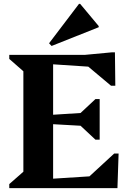

<svg xmlns="http://www.w3.org/2000/svg" viewBox="-20 -974 671 994"><path d="M28 0V-21L101 -85V-605L28 -669V-690H420L558 -703H575L577 -530H555L437 -629L255 -641V-380L397 -389L474 -461H496V-251H474L397 -323L255 -331V-49L443 -61L571 -179H594L588 0ZM247 -736 234 -750 389 -954H395L491 -839V-833Z"/></svg>

Font: Platypi SemiBold
Style: Regular
Weight: 600
Designer: David Sargent
Foundry: Bolt Cutter Type
Version: Version 1.200; ttfautohint (v1.8.4.7-5d5b)